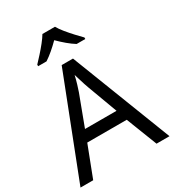

<svg xmlns="http://www.w3.org/2000/svg" viewBox="-221 -1068 1080 1192"><g transform="rotate(-30 319.5 -472.0)"><path d="M545 0 459 -221H176L91 0H0L279 -717H360L638 0ZM352 -517Q349 -525 342 -546Q335 -567 328.5 -589.5Q322 -612 318 -624Q311 -593 302 -563.5Q293 -534 287 -517L206 -301H432ZM362 -944Q374 -922 396.5 -894.5Q419 -867 443.5 -840.5Q468 -814 487 -795V-784H425Q399 -800 371 -823.5Q343 -847 316 -874Q289 -847 262 -824Q235 -801 209 -784H149V-795Q168 -815 191.5 -841Q215 -867 237 -894.5Q259 -922 272 -944Z"/></g></svg>

Font: Noto Sans Kharoshthi
Style: Regular
Weight: 400
Designer: Monotype Design Team
Foundry: Monotype Imaging Inc.
Version: Version 2.004; ttfautohint (v1.8.4.7-5d5b)